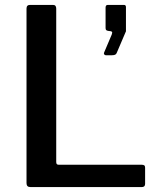

<svg xmlns="http://www.w3.org/2000/svg" viewBox="-20 -762 650 782"><path d="M102 -742H196Q209 -742 209 -727V-102Q209 -96 211.5 -93.5Q214 -91 219 -91H557Q564 -91 567.5 -88.5Q571 -86 571 -79V-13Q571 0 557 0H105Q96 0 92 -4Q88 -8 88 -16V-727Q88 -742 102 -742ZM404 -548 435 -621 437 -629Q437 -634 430 -635L422 -636Q415 -637 412.5 -639.5Q410 -642 410 -648V-731Q410 -742 419 -742H485Q493 -742 493 -733V-636Q493 -633 492 -632Q491 -631 491 -630L456 -548Q454 -542 449.5 -539.5Q445 -537 436 -537H411Q407 -537 404.5 -540.5Q402 -544 404 -548Z"/></svg>

Font: Libre Franklin Medium
Style: Regular
Weight: 500
Designer: Pablo Impallari, Rodrigo Fuenzalida
Foundry: Impallari Type
Version: Version 1.002; ttfautohint (v1.5)